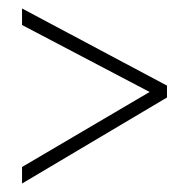

<svg xmlns="http://www.w3.org/2000/svg" viewBox="-20 -663 445 453"><path d="M32 -230 374 -433V-461L32 -643V-604L333 -446L32 -269Z"/></svg>

Font: Noto Sans Kannada UI ExtraCondensed ExtraLight
Style: Regular
Weight: 200
Width: 2
Designer: Jelle Bosma - Monotype Design Team
Foundry: Monotype Imaging Inc.
Version: Version 2.005